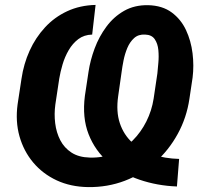

<svg xmlns="http://www.w3.org/2000/svg" viewBox="-20 -742 822 772"><path d="M700.2 -103 691.4 7.8Q612.3 4.9 540.8 -19.5Q469.2 -43.9 415.8 -89.8Q362.3 -135.7 336.2 -202.4Q310.1 -269 321.3 -356.4L335.9 -453.1Q342.8 -499.5 360.6 -547.4Q378.4 -595.2 408 -635Q437.5 -674.8 479.2 -698.5Q521 -722.2 575.7 -721.2Q632.8 -719.7 670.2 -692.1Q707.5 -664.6 727.8 -621.3Q748 -578.1 754.2 -527.8Q760.3 -477.5 754.4 -430.2L741.7 -345.2Q730.5 -269 694.8 -203.9Q659.2 -138.7 605 -90.1Q550.8 -41.5 481.7 -15.1Q412.6 11.2 334.5 10.3Q264.2 9.3 208 -16.8Q151.9 -43 113.5 -88.6Q75.2 -134.3 58.3 -194.1Q41.5 -253.9 50.8 -322.8L66.4 -425.3Q75.2 -485.4 99.1 -538.1Q123 -590.8 160.9 -631.8Q198.7 -672.9 250 -696.8Q301.3 -720.7 364.3 -722.2L350.6 -603Q317.9 -602.1 294.9 -584.7Q272 -567.4 256.3 -540.5Q240.7 -513.7 231.7 -483.4Q222.7 -453.1 218.3 -426.3L202.6 -322.3Q197.3 -284.2 201.9 -246.6Q206.5 -209 222.4 -178.2Q238.3 -147.5 267.6 -128.4Q296.9 -109.4 341.3 -108.4Q393.1 -106.9 436.5 -125.2Q480 -143.6 513.4 -177Q546.9 -210.4 568.6 -253.9Q590.3 -297.4 597.7 -345.2L612.8 -446.8Q614.3 -463.9 616.7 -489.5Q619.1 -515.1 616.7 -540.8Q614.3 -566.4 602.3 -584.2Q590.3 -602.1 563.5 -603Q536.6 -604.5 519.3 -588.9Q502 -573.2 491.9 -549.1Q481.9 -524.9 476.8 -499.3Q471.7 -473.6 469.2 -454.1L455.1 -355Q446.3 -293.5 461.7 -247.1Q477.1 -200.7 511.5 -168.9Q545.9 -137.2 594.2 -120.8Q642.6 -104.5 700.2 -103Z"/></svg>

Font: Roboto
Style: Bold Italic
Weight: 700
Italic angle: -12°
Designer: Christian Robertson
Foundry: Google
Version: Version 3.0